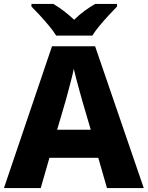

<svg xmlns="http://www.w3.org/2000/svg" viewBox="-20 -951 747 971"><path d="M521 0 477 -153H230L186 0H0L243 -717H461L707 0ZM397 -438Q392 -456 383.5 -486.5Q375 -517 366.5 -549Q358 -581 353 -603Q349 -581 340.5 -548.5Q332 -516 324 -485.5Q316 -455 311 -438L269 -295H439ZM264 -771Q250 -794 227.5 -821Q205 -848 181.5 -873.5Q158 -899 139 -918V-931H250Q277 -915 302.5 -895.5Q328 -876 355 -851Q380 -876 407.5 -896Q435 -916 461 -931H572V-918Q554 -900 530.5 -874.5Q507 -849 484 -821.5Q461 -794 447 -771Z"/></svg>

Font: Noto Sans Sinhala ExtraBold
Style: Regular
Weight: 800
Designer: Jelle Bosma - Monotype Design Team
Foundry: Monotype Imaging Inc.
Version: Version 2.006; ttfautohint (v1.8.4.7-5d5b)